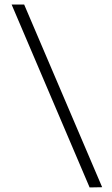

<svg xmlns="http://www.w3.org/2000/svg" viewBox="-20 -821 489 842"><path d="M428 0 373 1 31 -801H86Z"/></svg>

Font: Bukvitsa
Style: Regular
Weight: 500
Foundry: Ponomar Technologies, Inc.
Version: Version 1.1